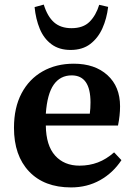

<svg xmlns="http://www.w3.org/2000/svg" viewBox="-20 -804 583 838"><path d="M290 14Q173 14 107 -55.5Q41 -125 41 -246Q41 -334 74 -396.5Q107 -459 166 -492.5Q225 -526 302 -526Q394 -526 449 -476Q504 -426 504 -340Q504 -300 495 -256H180Q181 -169 220.5 -125Q260 -81 327 -81Q370 -81 407 -95Q444 -109 478 -139L510 -105Q473 -49 416.5 -17.5Q360 14 290 14ZM180 -308H372Q375 -331 375 -357Q375 -475 293 -475Q243 -475 214.5 -434.5Q186 -394 180 -308ZM288 -586Q238 -586 204.5 -611Q171 -636 153.5 -678.5Q136 -721 131 -773L171 -784Q187 -732 216 -706.5Q245 -681 292 -681Q343 -681 371 -709Q399 -737 413 -783L452 -774Q446 -723 427 -680.5Q408 -638 374 -612Q340 -586 288 -586Z"/></svg>

Font: Literata 36pt SemiBold
Style: Regular
Weight: 600
Designer: Latin by Veronika Burian and Jose Scaglione. Greek by Irene Vlachou. Cyrillic by Vera Evstafieva.
Foundry: TypeTogether
Version: Version 3.002